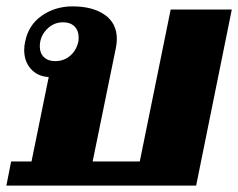

<svg xmlns="http://www.w3.org/2000/svg" viewBox="-25 -583 748 603"><path d="M10 -76H74L128 -341Q93 -343 72 -366.5Q51 -390 51 -426Q51 -439 54 -452Q64 -504 106 -533.5Q148 -563 203 -563Q266 -563 304 -536.5Q342 -510 342 -460Q342 -448 339 -433L266 -76H414L511 -553H703L591 0H-5ZM221 -452Q222 -457 222 -466Q222 -487 209 -500Q196 -513 173 -513Q143 -513 121.5 -490.5Q100 -468 100 -437Q100 -416 113 -403.5Q126 -391 148 -391Q176 -391 195.5 -408Q215 -425 221 -452Z"/></svg>

Font: Taviraj Black
Style: Italic
Weight: 900
Italic angle: -12°
Designer: Katatrad Team
Foundry: CadsonDemak
Version: Version 1.001